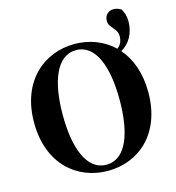

<svg xmlns="http://www.w3.org/2000/svg" viewBox="-131 -1020 1057 1151"><g transform="rotate(-15 397.5 -444.0)"><path d="M398 -18C276 -18 221 -168 221 -374C221 -578 276 -729 398 -729C520 -729 574 -578 574 -374C574 -168 520 -18 398 -18ZM398 20C587 20 752 -114 752 -374C752 -494 716 -588 659 -653C712 -682 747 -741 747 -815C747 -845 740 -869 726 -893C709 -903 696 -908 678 -908C645 -908 622 -883 622 -851C622 -804 673 -794 673 -742C673 -711 661 -688 640 -673C576 -735 489 -767 398 -767C210 -767 43 -632 43 -374C43 -113 210 20 398 20Z"/></g></svg>

Font: GenKiMin2 TW H
Style: Regular
Weight: 900
Version: Version 2.100;PS 2.1;hotconv 16.6.51;makeotf.lib2.5.65220 DE